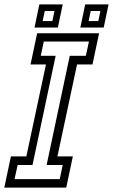

<svg xmlns="http://www.w3.org/2000/svg" viewBox="-44 -851 513 871"><path d="M-24.5 0 5.5 -141.5H75.5L164.5 -558.5H94.5L124.5 -700H405.5L375.5 -558.5H305.5L216.5 -141.5H286.5L256.5 0ZM22 -38.5H227L240.5 -102.5H167.5L272.5 -598H345.5L359.5 -662.5H154.5L141 -598H208.5L103.5 -102.5H36ZM320.5 -726 342.5 -831H448.5L426.5 -726ZM112.5 -726 134.5 -831H240.5L218.5 -726ZM149.5 -755.5H193.5L203 -801H159ZM358 -755.5H402L411.5 -801H367.5Z"/></svg>

Font: Tourney Condensed Regular
Style: Italic
Weight: 400
Width: 3
Italic angle: -12°
Designer: Tyler Finck
Foundry: Etcetera Type Co
Version: Version 1.010; ttfautohint (v1.8.3)